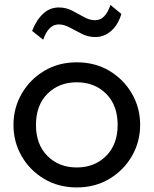

<svg xmlns="http://www.w3.org/2000/svg" viewBox="-20 -764 638 798"><path d="M299 15Q223 15 163.5 -20.5Q104 -56 70 -115Q36 -174 36 -245Q36 -315 70 -374.2Q104 -433.5 163.5 -469.2Q223 -505 299 -505Q375.5 -505 434.8 -469.5Q494 -434 528.2 -375Q562.5 -316 562.5 -245Q562.5 -175 528.5 -115.8Q494.5 -56.5 435 -20.8Q375.5 15 299 15ZM299 -68Q373 -68 421 -115.8Q469 -163.5 469 -245Q469 -326.5 421.2 -374.2Q373.5 -422 299 -422Q225 -422 177.2 -374.2Q129.5 -326.5 129.5 -245Q129.5 -163.5 177.2 -115.8Q225 -68 299 -68ZM159.5 -599 113.5 -635.5Q130.5 -680 158.8 -706.5Q187 -733 224.5 -733Q254 -733 279.8 -719.8Q305.5 -706.5 329 -693.2Q352.5 -680 375.5 -680Q418 -680 439 -743.5L484.5 -706Q470.5 -660 441.5 -635Q412.5 -610 376.5 -610Q347 -610 320.8 -623Q294.5 -636 270.5 -649.2Q246.5 -662.5 224 -662.5Q181.5 -662.5 159.5 -599Z"/></svg>

Font: Geologica Light
Style: Regular
Weight: 300
Designer: Sindre Bremnes, Frode Helland
Foundry: Monokrom Skriftforlag AS
Version: Version 1.010; ttfautohint (v1.8.4.7-5d5b);gftools[0.9.28]